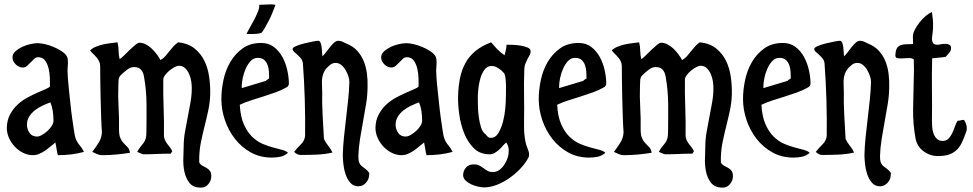

<svg xmlns="http://www.w3.org/2000/svg" viewBox="-20 -708 4440 876"><path d="M152 -511Q166 -511 185.5 -506.5Q205 -502 224 -494Q243 -486 259.5 -475.5Q276 -465 284 -453Q288 -447 289 -438.5Q290 -430 290 -421Q290 -412 289 -403Q288 -394 288 -387Q288 -378 289.5 -354Q291 -330 294.5 -299Q298 -268 301.5 -233Q305 -198 309.5 -167Q314 -136 317.5 -112.5Q321 -89 324 -80Q330 -61 342.5 -46.5Q355 -32 363 -15Q334 -7 304 -3.5Q274 0 244 0Q240 -14 238 -29Q236 -44 233 -58Q221 -49 209.5 -39Q198 -29 185.5 -20.5Q173 -12 159 -6Q145 0 130 0Q107 0 85 -11Q63 -22 46.5 -40Q30 -58 20.5 -80Q11 -102 11 -125Q12 -160 26 -186Q40 -212 60.5 -231Q81 -250 105.5 -263Q130 -276 151.5 -285.5Q173 -295 188.5 -301.5Q204 -308 208 -314Q208 -328 207.5 -350.5Q207 -373 202 -394.5Q197 -416 186 -431.5Q175 -447 154 -447Q144 -447 136 -439.5Q128 -432 120 -423.5Q112 -415 103.5 -407.5Q95 -400 83 -400Q75 -400 66.5 -404Q58 -408 51.5 -414.5Q45 -421 41 -429Q37 -437 37 -446Q37 -462 50.5 -474Q64 -486 82 -494.5Q100 -503 119.5 -507Q139 -511 152 -511ZM103 -139Q103 -119 114.5 -102Q126 -85 149 -85Q159 -85 172 -92.5Q185 -100 196.5 -110.5Q208 -121 216 -133.5Q224 -146 224 -157Q224 -179 221 -200Q218 -221 210 -241Q193 -235 174 -226Q155 -217 139.5 -205Q124 -193 113.5 -176.5Q103 -160 103 -139Z M516 -515Q521 -496 521 -476.5Q521 -457 526 -438Q534 -443 546.5 -455.5Q559 -468 572 -480.5Q585 -493 597 -503Q609 -513 616 -513Q631 -513 645.5 -505.5Q660 -498 672.5 -486Q685 -474 695.5 -460Q706 -446 712 -434Q725 -441 734.5 -452Q744 -463 753 -474.5Q762 -486 771.5 -496.5Q781 -507 793 -515Q839 -510 868 -486.5Q897 -463 913 -429.5Q929 -396 934.5 -356Q940 -316 939 -277Q938 -241 930.5 -205.5Q923 -170 914 -134.5Q905 -99 897.5 -63Q890 -27 889 10V33Q895 44 904.5 48.5Q914 53 923 58.5Q932 64 938 72Q944 80 944 96Q944 115 931 131.5Q918 148 897 148Q861 148 844 126Q827 104 821 74Q815 44 816.5 12Q818 -20 818 -40Q818 -73 824 -106.5Q830 -140 836.5 -173.5Q843 -207 849 -240.5Q855 -274 855 -307Q855 -320 852.5 -337Q850 -354 843 -370Q836 -386 824.5 -397Q813 -408 797 -408Q788 -408 776 -401.5Q764 -395 752.5 -385.5Q741 -376 733 -365Q725 -354 725 -345Q724 -281 726.5 -217.5Q729 -154 728 -90Q728 -80 732 -70.5Q736 -61 742.5 -52.5Q749 -44 755.5 -35.5Q762 -27 766 -18L759 -7Q728 -7 697 -5.5Q666 -4 635 -4Q632 -4 621 -8.5Q610 -13 606 -15Q614 -30 621.5 -39Q629 -48 635 -56Q641 -64 644.5 -75Q648 -86 648 -106Q649 -168 648.5 -233Q648 -298 637 -358Q634 -378 623.5 -390Q613 -402 591 -402Q575 -402 558.5 -389Q542 -376 531 -365Q522 -356 521 -343Q520 -330 520 -318Q518 -268 521 -218.5Q524 -169 523 -118Q523 -91 529.5 -77Q536 -63 545 -54Q554 -45 562.5 -36Q571 -27 573 -11Q543 -6 510 -3Q477 0 446 0Q434 0 423 -5Q412 -10 401 -15Q417 -36 430.5 -57.5Q444 -79 445 -105Q443 -130 441.5 -173Q440 -216 439 -261.5Q438 -307 437.5 -347Q437 -387 437 -406Q437 -418 432.5 -427.5Q428 -437 421 -445.5Q414 -454 405.5 -462Q397 -470 391 -478Q401 -488 416.5 -494.5Q432 -501 449.5 -505Q467 -509 484.5 -511Q502 -513 516 -515Z M1172 -512Q1206 -512 1230 -493.5Q1254 -475 1269 -447Q1284 -419 1291 -386.5Q1298 -354 1298 -327Q1298 -316 1288 -310Q1264 -296 1237 -286.5Q1210 -277 1182 -268Q1154 -259 1126.5 -250.5Q1099 -242 1074 -230Q1077 -176 1092.5 -141Q1108 -106 1130 -84.5Q1152 -63 1177.5 -52Q1203 -41 1226.5 -35Q1250 -29 1268 -24Q1286 -19 1294 -11Q1279 3 1259.5 7Q1240 11 1220 11Q1167 11 1124.5 -12.5Q1082 -36 1052 -74.5Q1022 -113 1006 -160.5Q990 -208 990 -256Q990 -298 999.5 -343Q1009 -388 1031 -425.5Q1053 -463 1087.5 -487.5Q1122 -512 1172 -512ZM1083 -315V-306L1193 -339Q1196 -343 1200 -345Q1204 -347 1208 -350Q1208 -364 1207 -380.5Q1206 -397 1201 -411Q1196 -425 1185.5 -434.5Q1175 -444 1156 -444Q1137 -444 1123.5 -429.5Q1110 -415 1101 -394.5Q1092 -374 1087.5 -352Q1083 -330 1083 -315ZM1237 -686Q1231 -671 1224.5 -654Q1218 -637 1209.5 -620Q1201 -603 1192 -587Q1183 -571 1174 -559Q1164 -555 1154.5 -554Q1145 -553 1136 -553H1105Q1110 -565 1120.5 -583Q1131 -601 1140.5 -619.5Q1150 -638 1157 -655.5Q1164 -673 1163 -686Q1175 -686 1188 -687Q1201 -688 1213 -688Q1219 -688 1225 -687.5Q1231 -687 1237 -686Z M1432 -522Q1439 -522 1442.5 -513Q1446 -504 1447.5 -492Q1449 -480 1449.5 -468.5Q1450 -457 1451 -451Q1458 -457 1467 -469Q1476 -481 1485.5 -493Q1495 -505 1504.5 -513.5Q1514 -522 1524 -522Q1534 -522 1543 -517.5Q1552 -513 1561 -509Q1591 -497 1610 -476Q1629 -455 1639.5 -429Q1650 -403 1654 -373Q1658 -343 1657 -314Q1657 -275 1650.5 -235Q1644 -195 1636.5 -154.5Q1629 -114 1622.5 -73.5Q1616 -33 1615 5Q1615 24 1619 34Q1623 44 1630.5 50Q1638 56 1646.5 62Q1655 68 1664 80Q1666 85 1664 90Q1664 110 1649.5 126Q1635 142 1615 142Q1592 142 1578 125.5Q1564 109 1556.5 86.5Q1549 64 1546.5 39.5Q1544 15 1544 -1Q1545 -41 1549.5 -83.5Q1554 -126 1559 -168.5Q1564 -211 1568.5 -253Q1573 -295 1574 -335Q1574 -347 1569 -361.5Q1564 -376 1556 -389.5Q1548 -403 1536.5 -412Q1525 -421 1512 -421Q1495 -421 1484 -410Q1467 -396 1460 -383Q1453 -370 1450.5 -355.5Q1448 -341 1449 -324.5Q1450 -308 1450 -289Q1449 -235 1452 -181.5Q1455 -128 1458 -74Q1466 -57 1477.5 -43Q1489 -29 1497 -12Q1462 -4 1424 -2.5Q1386 -1 1351 -1Q1336 -1 1322 -15Q1335 -32 1353 -49.5Q1371 -67 1372 -90Q1373 -169 1370.5 -254.5Q1368 -340 1362 -418Q1361 -431 1353.5 -440.5Q1346 -450 1337.5 -457.5Q1329 -465 1322 -471.5Q1315 -478 1315 -485Q1315 -491 1331.5 -498Q1348 -505 1368.5 -510Q1389 -515 1407.5 -518.5Q1426 -522 1432 -522Z M1834 -511Q1848 -511 1867.5 -506.5Q1887 -502 1906 -494Q1925 -486 1941.5 -475.5Q1958 -465 1966 -453Q1970 -447 1971 -438.5Q1972 -430 1972 -421Q1972 -412 1971 -403Q1970 -394 1970 -387Q1970 -378 1971.5 -354Q1973 -330 1976.5 -299Q1980 -268 1983.5 -233Q1987 -198 1991.5 -167Q1996 -136 1999.5 -112.5Q2003 -89 2006 -80Q2012 -61 2024.5 -46.5Q2037 -32 2045 -15Q2016 -7 1986 -3.5Q1956 0 1926 0Q1922 -14 1920 -29Q1918 -44 1915 -58Q1903 -49 1891.5 -39Q1880 -29 1867.5 -20.5Q1855 -12 1841 -6Q1827 0 1812 0Q1789 0 1767 -11Q1745 -22 1728.5 -40Q1712 -58 1702.5 -80Q1693 -102 1693 -125Q1694 -160 1708 -186Q1722 -212 1742.5 -231Q1763 -250 1787.5 -263Q1812 -276 1833.5 -285.5Q1855 -295 1870.5 -301.5Q1886 -308 1890 -314Q1890 -328 1889.5 -350.5Q1889 -373 1884 -394.5Q1879 -416 1868 -431.5Q1857 -447 1836 -447Q1826 -447 1818 -439.5Q1810 -432 1802 -423.5Q1794 -415 1785.5 -407.5Q1777 -400 1765 -400Q1757 -400 1748.5 -404Q1740 -408 1733.5 -414.5Q1727 -421 1723 -429Q1719 -437 1719 -446Q1719 -462 1732.5 -474Q1746 -486 1764 -494.5Q1782 -503 1801.5 -507Q1821 -511 1834 -511ZM1785 -139Q1785 -119 1796.5 -102Q1808 -85 1831 -85Q1841 -85 1854 -92.5Q1867 -100 1878.5 -110.5Q1890 -121 1898 -133.5Q1906 -146 1906 -157Q1906 -179 1903 -200Q1900 -221 1892 -241Q1875 -235 1856 -226Q1837 -217 1821.5 -205Q1806 -193 1795.5 -176.5Q1785 -160 1785 -139Z M2221 -515Q2235 -498 2249.5 -483Q2264 -468 2282 -456Q2285 -468 2288 -480Q2291 -492 2291 -504Q2300 -504 2318 -503.5Q2336 -503 2355 -500Q2374 -497 2387.5 -491Q2401 -485 2401 -474Q2401 -464 2396.5 -456.5Q2392 -449 2387 -439.5Q2382 -430 2377 -417.5Q2372 -405 2372 -386Q2370 -329 2371 -272Q2372 -215 2371 -158Q2371 -145 2371 -128.5Q2371 -112 2372.5 -95.5Q2374 -79 2377 -63.5Q2380 -48 2385 -36Q2388 -28 2391 -20Q2394 -12 2394 -3Q2394 5 2391 11Q2378 36 2355.5 60Q2333 84 2305.5 103.5Q2278 123 2247.5 135Q2217 147 2189 147Q2178 147 2161.5 143.5Q2145 140 2130 133Q2115 126 2104 115.5Q2093 105 2093 90Q2094 69 2107 55.5Q2120 42 2141 42Q2157 42 2167.5 47.5Q2178 53 2186.5 59.5Q2195 66 2204.5 71.5Q2214 77 2229 77Q2245 77 2258 67.5Q2271 58 2280.5 44Q2290 30 2295.5 14Q2301 -2 2301 -16Q2303 -38 2290 -58Q2281 -51 2273 -41.5Q2265 -32 2256 -24Q2247 -16 2236.5 -10Q2226 -4 2214 -4Q2169 -4 2141 -32.5Q2113 -61 2097 -102Q2081 -143 2075 -188.5Q2069 -234 2070 -268Q2071 -312 2078.5 -350Q2086 -388 2103 -419.5Q2120 -451 2149 -475Q2178 -499 2221 -515ZM2160 -265Q2160 -250 2160.5 -225Q2161 -200 2164.5 -174Q2168 -148 2175 -126Q2182 -104 2196 -95Q2200 -89 2205.5 -84Q2211 -79 2219 -79Q2241 -79 2254.5 -102Q2268 -125 2275.5 -155Q2283 -185 2285.5 -215Q2288 -245 2288 -260Q2288 -269 2288.5 -286Q2289 -303 2288.5 -320.5Q2288 -338 2286 -353.5Q2284 -369 2278 -376Q2269 -387 2253.5 -397Q2238 -407 2223 -407Q2203 -407 2190.5 -390Q2178 -373 2171.5 -350Q2165 -327 2162.5 -303Q2160 -279 2160 -265Z M2620 -512Q2654 -512 2678 -493.5Q2702 -475 2717 -447Q2732 -419 2739 -386.5Q2746 -354 2746 -327Q2746 -316 2736 -310Q2712 -296 2685 -286.5Q2658 -277 2630 -268Q2602 -259 2574.5 -250.5Q2547 -242 2522 -230Q2525 -176 2540.5 -141Q2556 -106 2578 -84.5Q2600 -63 2625.5 -52Q2651 -41 2674.5 -35Q2698 -29 2716 -24Q2734 -19 2742 -11Q2727 3 2707.5 7Q2688 11 2668 11Q2615 11 2572.5 -12.5Q2530 -36 2500 -74.5Q2470 -113 2454 -160.5Q2438 -208 2438 -256Q2438 -298 2447.5 -343Q2457 -388 2479 -425.5Q2501 -463 2535.5 -487.5Q2570 -512 2620 -512ZM2531 -315V-306L2641 -339Q2644 -343 2648 -345Q2652 -347 2656 -350Q2656 -364 2655 -380.5Q2654 -397 2649 -411Q2644 -425 2633.5 -434.5Q2623 -444 2604 -444Q2585 -444 2571.5 -429.5Q2558 -415 2549 -394.5Q2540 -374 2535.5 -352Q2531 -330 2531 -315Z M2896 -515Q2901 -496 2901 -476.5Q2901 -457 2906 -438Q2914 -443 2926.5 -455.5Q2939 -468 2952 -480.5Q2965 -493 2977 -503Q2989 -513 2996 -513Q3011 -513 3025.5 -505.5Q3040 -498 3052.5 -486Q3065 -474 3075.5 -460Q3086 -446 3092 -434Q3105 -441 3114.5 -452Q3124 -463 3133 -474.5Q3142 -486 3151.5 -496.5Q3161 -507 3173 -515Q3219 -510 3248 -486.5Q3277 -463 3293 -429.5Q3309 -396 3314.5 -356Q3320 -316 3319 -277Q3318 -241 3310.5 -205.5Q3303 -170 3294 -134.5Q3285 -99 3277.5 -63Q3270 -27 3269 10V33Q3275 44 3284.5 48.5Q3294 53 3303 58.5Q3312 64 3318 72Q3324 80 3324 96Q3324 115 3311 131.5Q3298 148 3277 148Q3241 148 3224 126Q3207 104 3201 74Q3195 44 3196.5 12Q3198 -20 3198 -40Q3198 -73 3204 -106.5Q3210 -140 3216.5 -173.5Q3223 -207 3229 -240.5Q3235 -274 3235 -307Q3235 -320 3232.5 -337Q3230 -354 3223 -370Q3216 -386 3204.5 -397Q3193 -408 3177 -408Q3168 -408 3156 -401.5Q3144 -395 3132.5 -385.5Q3121 -376 3113 -365Q3105 -354 3105 -345Q3104 -281 3106.5 -217.5Q3109 -154 3108 -90Q3108 -80 3112 -70.5Q3116 -61 3122.5 -52.5Q3129 -44 3135.5 -35.5Q3142 -27 3146 -18L3139 -7Q3108 -7 3077 -5.5Q3046 -4 3015 -4Q3012 -4 3001 -8.5Q2990 -13 2986 -15Q2994 -30 3001.5 -39Q3009 -48 3015 -56Q3021 -64 3024.5 -75Q3028 -86 3028 -106Q3029 -168 3028.5 -233Q3028 -298 3017 -358Q3014 -378 3003.5 -390Q2993 -402 2971 -402Q2955 -402 2938.5 -389Q2922 -376 2911 -365Q2902 -356 2901 -343Q2900 -330 2900 -318Q2898 -268 2901 -218.5Q2904 -169 2903 -118Q2903 -91 2909.5 -77Q2916 -63 2925 -54Q2934 -45 2942.5 -36Q2951 -27 2953 -11Q2923 -6 2890 -3Q2857 0 2826 0Q2814 0 2803 -5Q2792 -10 2781 -15Q2797 -36 2810.5 -57.5Q2824 -79 2825 -105Q2823 -130 2821.5 -173Q2820 -216 2819 -261.5Q2818 -307 2817.5 -347Q2817 -387 2817 -406Q2817 -418 2812.5 -427.5Q2808 -437 2801 -445.5Q2794 -454 2785.5 -462Q2777 -470 2771 -478Q2781 -488 2796.5 -494.5Q2812 -501 2829.5 -505Q2847 -509 2864.5 -511Q2882 -513 2896 -515Z M3552 -512Q3586 -512 3610 -493.5Q3634 -475 3649 -447Q3664 -419 3671 -386.5Q3678 -354 3678 -327Q3678 -316 3668 -310Q3644 -296 3617 -286.5Q3590 -277 3562 -268Q3534 -259 3506.5 -250.5Q3479 -242 3454 -230Q3457 -176 3472.5 -141Q3488 -106 3510 -84.5Q3532 -63 3557.5 -52Q3583 -41 3606.5 -35Q3630 -29 3648 -24Q3666 -19 3674 -11Q3659 3 3639.5 7Q3620 11 3600 11Q3547 11 3504.5 -12.5Q3462 -36 3432 -74.5Q3402 -113 3386 -160.5Q3370 -208 3370 -256Q3370 -298 3379.5 -343Q3389 -388 3411 -425.5Q3433 -463 3467.5 -487.5Q3502 -512 3552 -512ZM3463 -315V-306L3573 -339Q3576 -343 3580 -345Q3584 -347 3588 -350Q3588 -364 3587 -380.5Q3586 -397 3581 -411Q3576 -425 3565.5 -434.5Q3555 -444 3536 -444Q3517 -444 3503.5 -429.5Q3490 -415 3481 -394.5Q3472 -374 3467.5 -352Q3463 -330 3463 -315Z M3812 -522Q3819 -522 3822.5 -513Q3826 -504 3827.5 -492Q3829 -480 3829.5 -468.5Q3830 -457 3831 -451Q3838 -457 3847 -469Q3856 -481 3865.5 -493Q3875 -505 3884.5 -513.5Q3894 -522 3904 -522Q3914 -522 3923 -517.5Q3932 -513 3941 -509Q3971 -497 3990 -476Q4009 -455 4019.5 -429Q4030 -403 4034 -373Q4038 -343 4037 -314Q4037 -275 4030.5 -235Q4024 -195 4016.5 -154.5Q4009 -114 4002.5 -73.5Q3996 -33 3995 5Q3995 24 3999 34Q4003 44 4010.5 50Q4018 56 4026.5 62Q4035 68 4044 80Q4046 85 4044 90Q4044 110 4029.5 126Q4015 142 3995 142Q3972 142 3958 125.5Q3944 109 3936.5 86.5Q3929 64 3926.5 39.5Q3924 15 3924 -1Q3925 -41 3929.5 -83.5Q3934 -126 3939 -168.5Q3944 -211 3948.5 -253Q3953 -295 3954 -335Q3954 -347 3949 -361.5Q3944 -376 3936 -389.5Q3928 -403 3916.5 -412Q3905 -421 3892 -421Q3875 -421 3864 -410Q3847 -396 3840 -383Q3833 -370 3830.5 -355.5Q3828 -341 3829 -324.5Q3830 -308 3830 -289Q3829 -235 3832 -181.5Q3835 -128 3838 -74Q3846 -57 3857.5 -43Q3869 -29 3877 -12Q3842 -4 3804 -2.5Q3766 -1 3731 -1Q3716 -1 3702 -15Q3715 -32 3733 -49.5Q3751 -67 3752 -90Q3753 -169 3750.5 -254.5Q3748 -340 3742 -418Q3741 -431 3733.5 -440.5Q3726 -450 3717.5 -457.5Q3709 -465 3702 -471.5Q3695 -478 3695 -485Q3695 -491 3711.5 -498Q3728 -505 3748.5 -510Q3769 -515 3787.5 -518.5Q3806 -522 3812 -522Z M4232 -653Q4234 -636 4236 -619.5Q4238 -603 4237 -586Q4237 -572 4235 -558.5Q4233 -545 4232 -531Q4232 -517 4241 -507Q4254 -502 4267 -505Q4280 -508 4293 -508Q4304 -508 4312 -503.5Q4320 -499 4319 -486Q4319 -477 4310 -466Q4301 -455 4295 -449Q4279 -446 4264 -445Q4249 -444 4233 -442Q4231 -371 4232 -300.5Q4233 -230 4232 -159Q4232 -146 4233 -130Q4234 -114 4239 -99.5Q4244 -85 4254 -75Q4264 -65 4281 -65Q4297 -65 4307 -75Q4317 -85 4324 -99.5Q4331 -114 4336.5 -130Q4342 -146 4349 -157Q4357 -157 4363.5 -159Q4370 -161 4378 -161Q4391 -143 4391 -122Q4391 -113 4388 -106Q4379 -80 4369.5 -59.5Q4360 -39 4346 -25Q4332 -11 4311.5 -3.5Q4291 4 4260 4Q4223 4 4193.5 -18Q4164 -40 4157 -77Q4145 -143 4146 -211Q4147 -279 4149 -346Q4151 -391 4149 -438Q4138 -444 4123 -443Q4108 -442 4095 -441.5Q4082 -441 4073.5 -443Q4065 -445 4065 -456Q4066 -475 4071 -485.5Q4076 -496 4086 -500.5Q4096 -505 4111 -506Q4126 -507 4146 -507Q4146 -515 4145.5 -524Q4145 -533 4145 -541Q4145 -555 4154 -572.5Q4163 -590 4176 -606.5Q4189 -623 4204 -635.5Q4219 -648 4232 -653Z"/></svg>

Font: Teutonic
Style: Regular
Weight: 400
Designer: Peter Wiegel
Foundry: Peter Wiegel
Version: 1.000